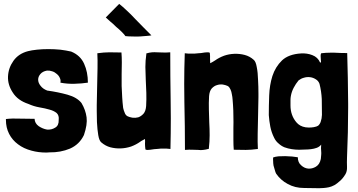

<svg xmlns="http://www.w3.org/2000/svg" viewBox="-20 -774 1857 995"><path d="M416 -443.4Q396.5 -487.3 348.6 -506.8Q323.2 -512.7 292 -516.6Q260.7 -519.5 230.5 -519.5Q199.2 -519.5 171.9 -516.6Q143.6 -513.7 125 -508.8Q76.2 -496.1 49.8 -459Q23.4 -421.9 21.5 -377.9Q19.5 -335 45.9 -294.9Q71.3 -253.9 127 -235.4Q155.3 -222.7 183.6 -217.8Q212.9 -212.9 236.3 -206.1Q258.8 -200.2 273.4 -188.5Q287.1 -175.8 284.2 -152.3Q285.2 -123 265.6 -112.3Q247.1 -100.6 223.6 -102.5Q201.2 -106.4 180.7 -120.1Q160.2 -134.8 159.2 -158.2Q127.9 -158.2 85.9 -159.2Q43.9 -161.1 10.7 -157.2Q10.7 -156.2 10.7 -155.3Q10.7 -154.3 10.7 -152.3Q10.7 -112.3 27.3 -80.1Q43.9 -47.9 73.2 -26.4Q102.5 -3.9 143.6 6.8Q178.7 16.6 220.7 16.6Q228.5 16.6 236.3 15.6Q293.9 16.6 342.8 -3.9Q391.6 -25.4 415 -74.2Q433.6 -128.9 428.7 -166Q423.8 -204.1 402.3 -240.2Q378.9 -269.5 330.1 -283.2Q281.2 -296.9 224.6 -304.7Q202.1 -313.5 190.4 -329.1Q177.7 -344.7 177.7 -361.3Q177.7 -377 189.5 -390.6Q201.2 -404.3 223.6 -408.2Q237.3 -409.2 251 -404.3Q263.7 -400.4 274.4 -390.6Q285.2 -381.8 290 -370.1Q295.9 -358.4 293 -345.7Q327.1 -338.9 365.2 -339.8Q404.3 -340.8 435.5 -345.7Q435.5 -400.4 416 -443.4Z M529.3 -682.6Q536.1 -675.8 550.8 -663.1Q566.4 -650.4 582 -634.8Q598.6 -621.1 611.3 -608.4Q625 -594.7 629.9 -586.9Q646.5 -585 666 -585Q686.5 -584 705.1 -585Q725.6 -585.9 741.2 -587.9Q756.8 -588.9 764.6 -590.8Q747.1 -607.4 725.6 -629.9Q704.1 -652.3 681.6 -674.8Q659.2 -699.2 636.7 -719.7Q615.2 -740.2 597.7 -753.9Q574.2 -730.5 528.3 -683.6Q528.3 -683.6 529.3 -682.6ZM731.4 -29.3Q731.4 -17.6 733.4 -1Q733.4 2 741.2 2.9Q744.1 2.9 747.1 2.9Q752.9 2.9 758.8 2Q769.5 1 779.3 -1Q789.1 -2 793 -2Q805.7 -2.9 813.5 -3.9Q821.3 -3.9 828.1 -3.9Q835 -3.9 842.8 -3.9Q851.6 -2.9 863.3 -2Q865.2 -83 865.2 -161.1Q865.2 -210 864.3 -256.8Q862.3 -379.9 862.3 -502.9Q837.9 -501 822.3 -502Q806.6 -502.9 793 -502.9Q780.3 -503.9 767.6 -502.9Q754.9 -502 738.3 -497.1Q738.3 -496.1 738.3 -493.2Q733.4 -460 733.4 -426.8Q734.4 -393.6 735.4 -360.4Q737.3 -327.1 738.3 -293Q739.3 -258.8 737.3 -224.6Q735.4 -198.2 723.6 -184.6Q710.9 -170.9 696.3 -166Q681.6 -162.1 666 -164.1Q650.4 -167 642.6 -170.9Q641.6 -171.9 640.6 -171.9Q639.6 -171.9 638.7 -172.9Q629.9 -178.7 626 -190.4Q621.1 -201.2 618.2 -214.8Q616.2 -228.5 615.2 -243.2Q614.3 -257.8 613.3 -269.5Q611.3 -296.9 610.4 -328.1Q610.4 -359.4 610.4 -389.6Q611.3 -420.9 611.3 -450.2Q611.3 -478.5 609.4 -502Q574.2 -502 546.9 -502.9Q519.5 -502.9 484.4 -498Q486.3 -463.9 485.4 -418.9Q484.4 -374 483.4 -325.2Q482.4 -277.3 481.4 -229.5Q481.4 -213.9 481.4 -198.2Q481.4 -168.9 482.4 -141.6Q484.4 -101.6 489.3 -73.2Q494.1 -44.9 504.9 -36.1Q526.4 -17.6 551.8 -10.7Q578.1 -3.9 605.5 -4.9Q632.8 -5.9 659.2 -14.6Q685.5 -24.4 706.1 -39.1Q710.9 -43 718.8 -46.9Q726.6 -50.8 731.4 -53.7Q732.4 -40 731.4 -29.3Z M1068.4 -470.7Q1069.3 -482.4 1067.4 -499Q1067.4 -502 1059.6 -502.9Q1056.6 -502.9 1053.7 -502.9Q1047.9 -502.9 1041 -502Q1031.2 -501 1021.5 -499Q1011.7 -498 1007.8 -498Q995.1 -497.1 987.3 -496.1Q979.5 -496.1 972.7 -496.1Q965.8 -496.1 957 -496.1Q949.2 -497.1 937.5 -498Q934.6 -417 934.6 -338.9Q934.6 -290 935.5 -243.2Q938.5 -120.1 938.5 2.9Q961.9 1 978.5 2Q994.1 2.9 1007.8 2.9Q1013.7 3.9 1020.5 3.9Q1027.3 3.9 1033.2 2.9Q1044.9 2 1062.5 -2.9Q1062.5 -3.9 1062.5 -6.8Q1066.4 -40 1066.4 -73.2Q1066.4 -106.4 1064.5 -138.7Q1063.5 -172.9 1062.5 -206.1Q1061.5 -240.2 1063.5 -275.4Q1065.4 -301.8 1077.1 -315.4Q1089.8 -329.1 1104.5 -333Q1119.1 -337.9 1134.8 -335.9Q1150.4 -333 1158.2 -329.1Q1159.2 -328.1 1160.2 -328.1Q1161.1 -328.1 1162.1 -327.1Q1169.9 -321.3 1174.8 -309.6Q1179.7 -298.8 1181.6 -285.2Q1184.6 -271.5 1185.5 -256.8Q1186.5 -242.2 1187.5 -230.5Q1189.5 -203.1 1189.5 -171.9Q1190.4 -140.6 1189.5 -110.4Q1189.5 -79.1 1189.5 -49.8Q1189.5 -21.5 1191.4 2Q1226.6 2 1253.9 2.9Q1281.2 2.9 1316.4 -2Q1314.5 -36.1 1315.4 -81.1Q1316.4 -126 1317.4 -173.8Q1318.4 -222.7 1319.3 -270.5Q1319.3 -279.3 1319.3 -289.1Q1319.3 -326.2 1317.4 -358.4Q1316.4 -398.4 1310.5 -426.8Q1305.7 -455.1 1294.9 -463.9Q1274.4 -482.4 1248 -489.3Q1222.7 -496.1 1194.3 -495.1Q1167 -494.1 1141.6 -485.4Q1115.2 -475.6 1094.7 -460.9Q1089.8 -457 1082 -453.1Q1074.2 -449.2 1069.3 -446.3Q1068.4 -460 1068.4 -470.7Z M1485.4 -255.9Q1485.4 -265.6 1487.3 -276.4Q1491.2 -298.8 1502 -319.3Q1512.7 -339.8 1527.3 -357.4Q1540 -367.2 1554.7 -371.1Q1570.3 -376 1586.9 -374Q1602.5 -372.1 1616.2 -363.3Q1629.9 -355.5 1635.7 -339.8Q1645.5 -301.8 1647.5 -260.7Q1648.4 -218.8 1648.4 -178.7Q1647.5 -169.9 1646.5 -160.2Q1644.5 -151.4 1641.6 -141.6Q1638.7 -133.8 1633.8 -127.9Q1628.9 -121.1 1619.1 -118.2Q1593.8 -110.4 1563.5 -114.3Q1533.2 -119.1 1515.6 -140.6Q1485.4 -176.8 1485.4 -227.5Q1485.4 -231.4 1485.4 -237.3Q1485.4 -247.1 1485.4 -255.9ZM1684.6 196.3Q1698.2 193.4 1712.9 185.5Q1726.6 177.7 1740.2 165Q1755.9 152.3 1769.5 129.9Q1779.3 114.3 1778.3 90.8Q1777.3 67.4 1778.3 43Q1784.2 -89.8 1784.2 -215.8Q1784.2 -226.6 1784.2 -237.3Q1783.2 -374 1779.3 -499Q1745.1 -499 1711.9 -501Q1702.1 -501 1693.4 -501Q1668.9 -501 1644.5 -498Q1641.6 -493.2 1641.6 -484.4Q1642.6 -475.6 1642.6 -466.8Q1643.6 -459 1643.6 -453.1Q1642.6 -448.2 1638.7 -450.2Q1627 -477.5 1598.6 -488.3Q1571.3 -499 1540 -497.1Q1475.6 -493.2 1441.4 -460.9Q1407.2 -427.7 1391.6 -379.9Q1377 -333 1375 -279.3Q1373 -224.6 1373 -177.7Q1375 -147.5 1380.9 -117.2Q1386.7 -87.9 1400.4 -60.5Q1409.2 -42 1423.8 -30.3Q1437.5 -17.6 1454.1 -10.7Q1472.7 -3.9 1492.2 -1Q1511.7 2 1530.3 2Q1544.9 1 1560.5 1Q1576.2 1 1591.8 -1Q1607.4 -2.9 1621.1 -7.8Q1634.8 -12.7 1644.5 -24.4Q1642.6 -5.9 1644.5 10.7Q1645.5 18.6 1644.5 29.3Q1643.6 40 1642.6 49.8Q1636.7 78.1 1617.2 89.8Q1597.7 101.6 1576.2 99.6Q1556.6 97.7 1540 82Q1523.4 67.4 1523.4 41Q1511.7 39.1 1494.1 37.1Q1476.6 36.1 1458 35.2Q1439.5 35.2 1422.9 36.1Q1405.3 38.1 1395.5 42Q1394.5 49.8 1395.5 60.5Q1395.5 72.3 1397.5 84Q1400.4 95.7 1404.3 107.4Q1407.2 119.1 1411.1 126Q1434.6 160.2 1471.7 179.7Q1508.8 200.2 1555.7 200.2Q1596.7 200.2 1623 201.2Q1630.9 201.2 1637.7 201.2Q1652.3 201.2 1658.2 200.2Q1670.9 199.2 1684.6 196.3Z"/></svg>

Font: Londrina Solid
Style: NNS
Weight: 400
Designer: Marcelo Magalhaes
Version: Version 1.002